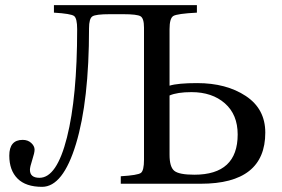

<svg xmlns="http://www.w3.org/2000/svg" viewBox="-20 -712 1091 744"><path d="M637 -112Q637 -65 655.5 -50Q674 -35 733 -35Q901 -35 901 -191Q901 -268 851.5 -311.5Q802 -355 722 -355Q667 -355 637 -342ZM16 -109Q16 -170 68 -170Q88 -170 101 -158Q114 -146 114 -132Q114 -120 105 -92.5Q96 -65 96 -54Q96 -23 133 -23Q200 -23 239.5 -179.5Q279 -336 279 -599Q279 -641 267 -650Q255 -659 189 -663V-692H743V-663Q666 -659 651.5 -650Q637 -641 637 -599V-380Q669 -390 744 -390Q857 -390 932.5 -340Q1008 -290 1008 -198Q1008 0 758 0H448V-29Q514 -33 526 -42Q538 -51 538 -93V-605Q538 -641 524.5 -649Q511 -657 458 -657H405Q351 -657 338 -648.5Q325 -640 325 -602Q325 -321 274.5 -154.5Q224 12 143 12Q80 12 48 -20Q16 -52 16 -109Z"/></svg>

Font: Heuristica
Style: Regular
Weight: 400
Version: Version 1.0.1 ; ttfautohint (v1.4.1)